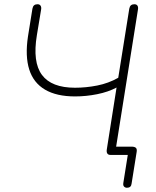

<svg xmlns="http://www.w3.org/2000/svg" viewBox="-20 -731 735 906"><path d="M530 -318Q491 -297 438.5 -286.5Q386 -276 334 -276Q247 -276 192.5 -308Q138 -340 118 -403Q98 -466 112 -559L133 -690Q135 -701 141 -706Q147 -711 157 -711Q167 -711 171.5 -704Q176 -697 174 -686L154 -565Q133 -438 178 -377.5Q223 -317 334 -317Q386 -317 439 -327.5Q492 -338 538 -364L590 -690Q592 -701 598 -706Q604 -711 614 -711Q624 -711 628.5 -704.5Q633 -698 631 -686L525 -20L508 -39H601Q614 -39 620.5 -34Q627 -29 625 -15L601 135Q600 145 594.5 150Q589 155 579 155Q571 155 565.5 149.5Q560 144 562 132L583 0H501Q491 0 486.5 -6.5Q482 -13 484 -26Z"/></svg>

Font: Nunito ExtraLight
Style: Italic
Weight: 200
Italic angle: -9°
Designer: Vernon Adams
Foundry: Vernon Adams
Version: Version 3.602